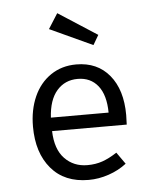

<svg xmlns="http://www.w3.org/2000/svg" viewBox="-46 -598 517 644"><g transform="rotate(-5 213.0 -276.0)"><path d="M227.1 -42Q254.9 -42 277.8 -50Q300.8 -58.1 327.1 -75.2L355 -35.6Q328.6 -15.1 294.9 -3.7Q261.2 7.8 227.1 7.8Q146 7.8 101.1 -45.2Q56.2 -98.1 56.2 -186.5Q56.2 -242.7 75.9 -287.1Q95.7 -331.5 132.8 -356.7Q169.9 -381.8 218.8 -381.8Q289.6 -381.8 330.3 -332.5Q371.1 -283.2 371.1 -198.2Q371.1 -182.1 370.1 -166H118.7Q120.6 -104.5 150.9 -73.2Q181.2 -42 227.1 -42ZM118.7 -211.4H313Q312.5 -270.5 287.6 -301.8Q262.7 -333 219.2 -333Q176.3 -333 149.2 -302Q122.1 -271 118.7 -211.4ZM138.2 -507.8 170.4 -558.6 301.3 -474.1 282.2 -441.4Z"/></g></svg>

Font: Amiri Typewriter
Style: Regular
Weight: 400
Monospace: yes
Designer: Khaled Hosny
Version: Version 1.1